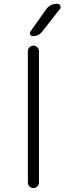

<svg xmlns="http://www.w3.org/2000/svg" viewBox="-20 -1014 340 1013"><path d="M127 -50.8V-744.1Q127 -755.9 135.7 -764.6Q144.5 -773.4 156.2 -773.4Q168 -773.4 176.8 -764.6Q185.5 -755.9 185.5 -744.1V-50.8Q185.5 -39.1 176.8 -30.3Q168 -21.5 156.2 -21.5Q144.5 -21.5 135.7 -30.3Q127 -39.1 127 -50.8ZM281.2 -994.1Q293 -994.1 297.9 -984.4Q299.8 -979.5 299.8 -975.6Q299.8 -969.7 294.9 -964.8L202.1 -846.7Q183.6 -823.2 153.3 -823.2Q143.6 -823.2 139.6 -832Q137.7 -835.9 137.7 -838.9Q137.7 -843.8 140.6 -847.7L222.7 -963.9Q244.1 -994.1 281.2 -994.1Z"/></svg>

Font: irohamaru Light
Style: Regular
Weight: 200
Designer: [Source Han Sans]
Ryoko NISHIZUKA  (kana & ideographs); Paul D. Hunt (Latin, Greek & Cyrillic); Wenlong ZHANG  (bopomofo
Version: Version 1.01